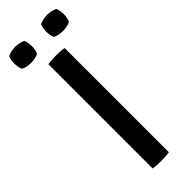

<svg xmlns="http://www.w3.org/2000/svg" viewBox="-299 -868 890 890"><g transform="rotate(-45 146.0 -423.0)"><path d="M94 -683Q105.5 -685.5 120.2 -686.2Q135 -687 146.5 -687Q159 -687 173.5 -686.2Q188 -685.5 200.5 -683V0Q188 2.5 173.5 3.2Q159 4 146.5 4Q135 4 120.2 3.2Q105.5 2.5 94 0ZM251.5 -744Q238.5 -744 224.5 -746.8Q210.5 -749.5 201 -755.5Q197 -766 195.2 -776.8Q193.5 -787.5 193.5 -796.5Q193.5 -805.5 195.2 -816.5Q197 -827.5 201 -838Q210.5 -843.5 224.5 -846.5Q238.5 -849.5 251.5 -849.5Q264 -849.5 278 -846.5Q292 -843.5 301.5 -838Q305.5 -827.5 307.2 -816.5Q309 -805.5 309 -796.5Q309 -787.5 307.2 -776.8Q305.5 -766 301.5 -755.5Q292 -749.5 278 -746.8Q264 -744 251.5 -744ZM42 -744Q29 -744 15.2 -746.8Q1.5 -749.5 -8 -755.5Q-12.5 -766 -14 -776.8Q-15.5 -787.5 -15.5 -796.5Q-15.5 -805.5 -14 -816.5Q-12.5 -827.5 -8 -838Q1.5 -843.5 15.2 -846.5Q29 -849.5 42 -849.5Q55 -849.5 68.8 -846.5Q82.5 -843.5 92 -838Q96.5 -827.5 98 -816.5Q99.5 -805.5 99.5 -796.5Q99.5 -787.5 98 -776.8Q96.5 -766 92 -755.5Q82.5 -749.5 68.8 -746.8Q55 -744 42 -744Z"/></g></svg>

Font: Signika SC
Style: Regular
Weight: 400
Designer: Anna Giedryś
Foundry: Anna Giedryś
Version: Version 2.000; ttfautohint (v1.8.3) -l 8 -r 50 -G 200 -x 9 -